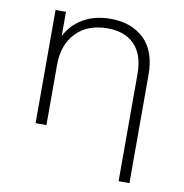

<svg xmlns="http://www.w3.org/2000/svg" viewBox="-81 -602 834 872"><g transform="rotate(10 336.5 -166.0)"><path d="M523 194V-301Q523 -389 478.5 -435Q434 -481 354 -481Q262 -481 209 -426Q156 -371 156 -278V0H106V-522H154V-410Q181 -464 234 -495Q287 -526 361 -526Q456 -526 514.5 -470.5Q573 -415 573 -305V194Z"/></g></svg>

Font: Montserrat Light
Style: Regular
Weight: 300
Designer: Julieta Ulanovsky
Foundry: Julieta Ulanovsky
Version: Version 9.000; ttfautohint (v1.8.4.7-5d5b)